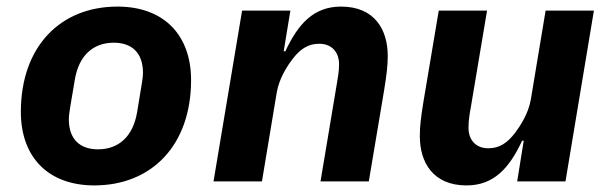

<svg xmlns="http://www.w3.org/2000/svg" viewBox="-20 -548 1840 580"><path d="M264.9 12.1C437.9 12.1 557.2 -109 557.2 -306.1C557.2 -442.1 475.1 -528.1 334.9 -528.1C161.9 -528.1 43 -407 43 -209.9C43 -73.9 125 12.1 264.9 12.1ZM187.9 -187.9C187.9 -199.9 191.1 -217 192.8 -229L206 -307.2C218 -378.9 259.9 -419 323.9 -419C377.8 -419 411.9 -388.8 411.9 -328.1C411.9 -316.1 409.1 -299 407 -286.9L394.2 -209.2C382.1 -137.1 339.8 -96.9 275.9 -96.9C221.9 -96.9 187.9 -127.1 187.9 -187.9Z M771.3 0 816.1 -269.2C823.2 -311.1 848 -349.1 863.3 -369C886 -399.1 910.2 -415.8 944.2 -415.8C989 -415.8 1004.3 -382.1 1004.3 -355.1C1004.3 -329.9 1000 -311.1 997.2 -293L948.2 0H1094.1L1140.3 -274.9C1148.1 -323.2 1151.3 -350.1 1151.3 -378.9C1151.3 -459.2 1111.2 -528.1 1010.3 -528.1C928.3 -528.1 881 -476.9 842 -393.1H837L857.2 -516H711.3L625 0Z M1542.3 0H1688.2L1774.1 -516H1628.2L1583.5 -247.2C1576.3 -204.9 1551.1 -166.9 1536.2 -147C1513.1 -116.8 1489.3 -100.1 1455.3 -100.1C1410.2 -100.1 1395.2 -133.9 1395.2 -160.9C1395.2 -186.1 1399.1 -206 1402.3 -224.1L1451.3 -516H1305.4L1259.2 -241.1C1251.4 -192.8 1248.2 -165.8 1248.2 -137.1C1248.2 -57.2 1288.4 12.1 1389.2 12.1C1471.2 12.1 1518.1 -39.1 1557.2 -122.9H1562.1Z"/></svg>

Font: Margiela Mono Italic Bold It
Style: Regular
Weight: 700
Designer: Mike Abbink, Paul van der Laan, Pieter van Rosmalen
Foundry: Bold Monday
Version: Version 2.003 2021